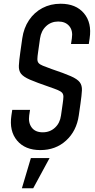

<svg xmlns="http://www.w3.org/2000/svg" viewBox="-20 -786 510 1026"><path d="M195.5 16Q114 16 71.2 -35Q28.5 -86 41 -169L45.5 -199H140.5L136 -169Q130.5 -130 149.5 -104.5Q168.5 -79 208.5 -79Q247 -79 273.8 -103.8Q300.5 -128.5 306 -169L315 -232Q318.5 -255.5 318.8 -268.5Q319 -281.5 312.5 -289.5Q306 -297.5 289.5 -304.5Q273 -311.5 242.5 -322Q175.5 -345 140.2 -360.2Q105 -375.5 92.2 -392.2Q79.5 -409 80.8 -435.5Q82 -462 88.5 -507L99 -581Q107 -636.5 135 -678.2Q163 -720 206.5 -743Q250 -766 304 -766Q385.5 -766 428.5 -715.2Q471.5 -664.5 459 -581L454.5 -551H359.5L364 -581Q370.5 -622.5 350 -646.8Q329.5 -671 291.5 -671Q253 -671 226.5 -646.2Q200 -621.5 194 -581L183.5 -507Q180 -484 179.8 -470.8Q179.5 -457.5 186 -449.5Q192.5 -441.5 209 -434.8Q225.5 -428 256 -417Q323 -394.5 358.2 -379Q393.5 -363.5 406.2 -346.5Q419 -329.5 417.8 -303.2Q416.5 -277 410 -232L401 -169Q389 -86 333.2 -35Q277.5 16 195.5 16ZM97 220 145 58.5H245L157.5 220Z"/></svg>

Font: Mohave Light Medium
Style: Italic
Weight: 500
Italic angle: -8°
Version: Version 2.003